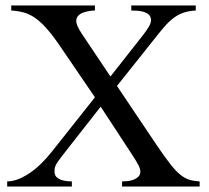

<svg xmlns="http://www.w3.org/2000/svg" viewBox="-20 -682 763 702"><path d="M426.3 0V-18.6Q435.1 -18.6 446.5 -19.8Q458 -21 468.3 -24.9Q478.5 -28.8 485.8 -35.9Q493.2 -43 493.2 -55.2Q493.2 -64.5 485.6 -79.1Q478 -93.8 460 -121.1L348.1 -292L208.5 -113.8Q198.7 -101.1 192.9 -92.8Q187 -84.5 184.1 -78.4Q181.2 -72.3 180.2 -67.1Q179.2 -62 179.2 -56.2Q179.2 -48.3 181.9 -41.7Q184.6 -35.2 191.7 -30.3Q198.7 -25.4 210.9 -22.2Q223.1 -19 242.7 -18.6V0H6.3V-18.6Q28.3 -19 50.3 -28.3Q72.3 -37.6 93.5 -52.7Q114.7 -67.9 134 -87.4Q153.3 -106.9 169.9 -127.9L327.1 -326.2L196.3 -518.1Q170.4 -555.7 149.2 -579.3Q127.9 -603 107.7 -616.9Q87.4 -630.9 66.4 -636.5Q45.4 -642.1 21 -643.6V-662.1H327.1V-643.6Q318.8 -643.6 307.1 -641.8Q295.4 -640.1 284.7 -636.2Q273.9 -632.3 266.4 -624.8Q258.8 -617.2 258.8 -605.5Q258.8 -596.7 264.2 -584.7Q269.5 -572.8 281.7 -554.7L383.8 -402.3L501.5 -551.8Q516.6 -571.3 524.4 -584.7Q532.2 -598.1 532.2 -608.9Q531.7 -621.6 523.7 -628.7Q515.6 -635.7 504.4 -638.9Q493.2 -642.1 481 -642.8Q468.8 -643.6 460 -643.6V-662.1H695.8V-643.6Q668.5 -642.1 649.2 -635Q629.9 -627.9 613 -615Q596.2 -602.1 579.3 -582.3Q562.5 -562.5 541 -535.2L407.7 -367.7L550.3 -155.3Q580.1 -111.3 600.6 -84.7Q621.1 -58.1 638.4 -43.9Q655.8 -29.8 672.1 -24.9Q688.5 -20 710 -18.6V0Z"/></svg>

Font: Doulos SIL
Style: Regular
Weight: 400
Designer: Walt Agee, Victor Gaultney, Peter Martin, Debbi Hosken
Foundry: SIL International
Version: Version 4.110; 2011; Maintenance release